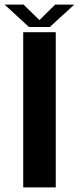

<svg xmlns="http://www.w3.org/2000/svg" viewBox="-34 -815 344 835"><path d="M67 0H208.5V-675H67ZM92 -697.5H182.5L289 -795H206L137.5 -727.5L68.5 -795H-14Z"/></svg>

Font: Anybody UltraCondensed Thin SemiBold
Style: Regular
Weight: 600
Version: Version 1.111